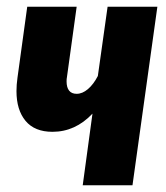

<svg xmlns="http://www.w3.org/2000/svg" viewBox="-20 -551 494 571"><path d="M374 0H226L255 -213Q204 -159 136 -159Q83 -159 56 -191.5Q29 -224 29 -280Q29 -299 32 -320L61 -531H208L179 -321Q178 -317 178 -309Q178 -291 185.5 -281.5Q193 -272 208 -272Q225 -272 241.5 -286Q258 -300 271 -325L300 -531H448Z"/></svg>

Font: Fira Sans Extra Condensed
Style: Bold Italic
Weight: 700
Width: 3
Italic angle: -8°
Designer: Carrois Corporate & Edenspiekermann AG
Foundry: Carrois Corporate GbR & Edenspiekermann AG
Version: Version 4.203